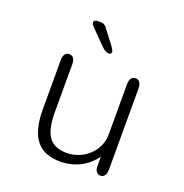

<svg xmlns="http://www.w3.org/2000/svg" viewBox="-124 -785 868 908"><g transform="rotate(20 309.5 -331.0)"><path d="M316 -547.5C322 -547.5 329.5 -550 329.5 -558.5C329.5 -564.5 325 -573 315 -587L266.5 -650.5C254.5 -669 246 -674 225.5 -674H215.5C205 -674 196.5 -669.5 196.5 -661C196.5 -655.5 199.5 -649 208 -640L279.5 -567.5C293.5 -553.5 305.5 -547.5 316 -547.5ZM143 -481C124.5 -481 114 -466.5 114 -440V-193C114 -46 171 11.5 276 11.5C351.5 11.5 413.5 -25.5 448.5 -76.5V-24C451 -2.5 461 9 476.5 9C495 9 505.5 -5.5 505.5 -32.5V-440C505.5 -466.5 495 -481 476.5 -481C458 -481 447.5 -466.5 447.5 -440V-186C447.5 -108 378.5 -37.5 290.5 -37.5C206.5 -37.5 172 -84 172 -201.5V-440C172 -466.5 161.5 -481 143 -481Z"/></g></svg>

Font: RTM Light Light
Style: Regular
Weight: 300
Designer: after Tyler Finck
Foundry: An Endless Supply
Version: Version 1.000;Glyphs 3.2.1 (3258)